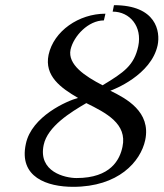

<svg xmlns="http://www.w3.org/2000/svg" viewBox="-20 -711 633 743"><path d="M515 -532C499 -458 460 -431 377 -381C309 -416 241 -461 253 -519C265 -572 322 -632 382 -632L388 -658C285 -658 188 -591 168 -499C151 -417 215 -371 282 -332C240 -321 102 -261 80 -154C52 -25 163 12 263 12C438 12 524 -85 542 -169C565 -279 468 -330 407 -360C419 -364 565 -420 590 -536C601 -589 585 -691 421 -691L416 -666C483 -666 531 -608 515 -532ZM149 -150C164 -222 254 -277 314 -312C391 -274 473 -232 454 -143C444 -94 409 -22 276 -22C232 -22 127 -46 149 -150Z"/></svg>

Font: Libertinus Sans
Style: Italic
Weight: 400
Italic angle: -12°
Designer: Philipp H. Poll, Khaled Hosny
Foundry: Caleb Maclennan
Version: Version 7.050;RELEASE